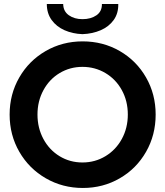

<svg xmlns="http://www.w3.org/2000/svg" viewBox="-20 -935 829 963"><path d="M28.3 -360.4Q28.3 -462.4 76.7 -546.4Q125 -630.4 209 -679Q293 -727.5 394.5 -727.5Q496.6 -727.5 580.6 -679Q664.6 -630.4 712.6 -546.4Q760.7 -462.4 760.7 -360.4Q760.7 -257.8 712.6 -173.6Q664.6 -89.4 580.8 -40.8Q497.1 7.8 395.5 7.8Q293.9 7.8 209.7 -40.8Q125.5 -89.4 76.9 -173.6Q28.3 -257.8 28.3 -360.4ZM621.1 -360.4Q621.1 -428.2 591.1 -482.9Q561 -537.6 508.8 -568.6Q456.5 -599.6 393.6 -599.6Q331.1 -599.6 279.3 -568.6Q227.5 -537.6 197.8 -482.7Q168 -427.7 168 -360.4Q168 -293.5 197.5 -238.3Q227.1 -183.1 278.8 -151.6Q330.6 -120.1 393.6 -120.1Q457 -120.1 509.3 -151.9Q561.5 -183.6 591.3 -238.5Q621.1 -293.5 621.1 -360.4ZM214.8 -915H296.9Q297.4 -878.4 325.2 -858.6Q353 -838.9 393.6 -838.9Q435.5 -838.9 463.6 -858.2Q491.7 -877.4 491.2 -915H573.2Q574.2 -868.2 550.3 -834.7Q526.4 -801.3 485.1 -783.4Q443.8 -765.6 393.6 -763.7Q344.2 -765.6 303.7 -783.4Q263.2 -801.3 239 -834.7Q214.8 -868.2 214.8 -915Z"/></svg>

Font: Reddit Sans Vanilla
Style: Bold
Weight: 700
Designer: Stephen Hutchings
Foundry: Reddit
Version: Version 1.013